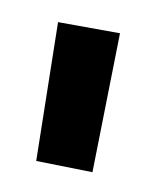

<svg xmlns="http://www.w3.org/2000/svg" viewBox="-52 -227 377 442"><g transform="rotate(-10 136.5 -6.0)"><path d="M7 123 112 -183 248 -133 130 171Z"/></g></svg>

Font: Sora-SIA
Style: Bold
Weight: 700
Designer: Jonathan Barnbrook, Julián Moncada
Foundry: Barnbrook Fonts
Version: Version 2.000